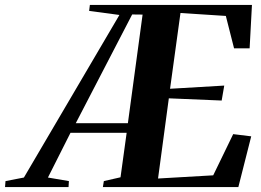

<svg xmlns="http://www.w3.org/2000/svg" viewBox="-116 -763 1063 783"><path d="M-95.5 0 -93.5 -24.5 -18.5 -39 371 -702 247.5 -718.5 250.5 -743H911.5L902 -566H838.5L805 -698L620 -710L577.5 -401L798.5 -414L788 -353L572.5 -362L528.5 -35L753.5 -48L835 -216L908.5 -207L856 0H303.5L307.5 -24.5L375.5 -40L400.5 -221.5H171.5L79.5 -39L165 -24.5L163.5 0ZM193 -260.5H405.5L465.5 -703.5L423 -704Z"/></svg>

Font: Merriweather 120pt
Style: Bold Italic
Weight: 700
Italic angle: -7.8°
Version: Version 2.101